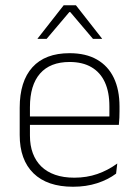

<svg xmlns="http://www.w3.org/2000/svg" viewBox="-20 -701 523 731"><path d="M258 10Q160 10 107.5 -41.2Q55 -92.5 55 -187V-290.5Q55 -391.5 103.5 -445Q152 -498.5 245 -498.5Q307 -498.5 349.2 -474.2Q391.5 -450 413.2 -404.8Q435 -359.5 435 -295.5V-278Q435 -265.5 434.5 -252.8Q434 -240 432.5 -225.5H396Q396.5 -245.5 396.5 -263.2Q396.5 -281 396.5 -296Q396.5 -350.5 379.2 -388Q362 -425.5 328.2 -445.2Q294.5 -465 245 -465Q171 -465 132.5 -421Q94 -377 94 -293V-245V-239V-184.5Q94 -147 105 -117.5Q116 -88 137.2 -67.2Q158.5 -46.5 190 -35.5Q221.5 -24.5 263 -24.5Q310 -24.5 350.5 -38.5Q391 -52.5 426.5 -78.5L422 -40Q391.5 -17 349.8 -3.5Q308 10 258 10ZM75 -225.5V-257.5H422.5V-225.5ZM222.5 -681H269L368.5 -554V-553H334L247.5 -655H244L157.5 -553H123V-554Z"/></svg>

Font: Anek Telugu ExtraLight
Style: Regular
Weight: 250
Version: Version 1.003